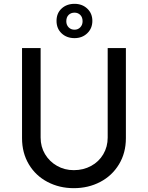

<svg xmlns="http://www.w3.org/2000/svg" viewBox="-20 -974 772 1002"><path d="M365 -86Q415 -86 455.5 -108Q496 -130 519 -169Q542 -208 542 -256V-723H637V-253Q637 -176 601 -116.5Q565 -57 503 -24.5Q441 8 365 8Q290 8 228 -24.5Q166 -57 130.5 -116.5Q95 -176 95 -253V-723H192V-256Q192 -208 215 -169.5Q238 -131 277.5 -108.5Q317 -86 365 -86ZM369 -954Q409 -954 435.5 -929Q462 -904 462 -865Q462 -826 435.5 -800.5Q409 -775 369 -775Q328 -775 301.5 -800Q275 -825 275 -865Q275 -905 301.5 -929.5Q328 -954 369 -954ZM369 -819Q387 -819 399 -831.5Q411 -844 411 -863Q411 -884 399 -896Q387 -908 369 -908Q350 -908 338 -896Q326 -884 326 -863Q326 -844 338 -831.5Q350 -819 369 -819Z"/></svg>

Font: Josefin Sans
Style: Regular
Weight: 400
Designer: Santiago Orozco
Foundry: Typemade
Version: Version 2.000